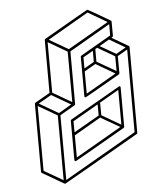

<svg xmlns="http://www.w3.org/2000/svg" viewBox="-58 -840 848 967"><g transform="rotate(-5 366.0 -356.5)"><path d="M295.4 -33.2Q289.6 -33.2 288.6 -39.6L288.1 -238.3Q288.1 -242.2 291.5 -244.1Q544.9 -390.1 546.4 -390.1Q552.7 -390.1 552.7 -383.3L553.2 -183.1Q552.2 -180.7 550.3 -179.2Q297.4 -33.2 295.4 -33.2ZM301.8 -178.7 430.2 -252.4 429.7 -308.6 301.3 -234.4ZM302.2 -51.3 533.7 -185.1 436.5 -241.2 301.8 -163.1ZM540 -196.3 539.6 -372.1 442.9 -316.4 443.4 -252.4ZM232.9 75.2H230.5V74.7H229.5L119.1 10.7Q116.2 8.8 116.2 4.9L115.2 -338.9Q115.2 -342.3 118.2 -344.2L193.4 -387.2L192.9 -654.8Q193.4 -658.2 196.3 -660.2Q417.5 -788.1 419.4 -788.1Q421.4 -788.1 478 -755.4L533.7 -722.7L534.2 -722.2Q534.2 -721.7 534.7 -721.7V-721.2H535.2L536.1 -718.8L536.6 -645Q536.1 -640.6 528.3 -636.7L612.8 -587.4V-586.9L613.8 -586.4L614.3 -585.4V-585H614.7V-584L615.2 -583L616.2 -148.9Q616.2 -145 613.3 -143.1Q234.9 75.2 232.9 75.2ZM545.9 -553.7 595.2 -582 515.1 -628.9 465.3 -600.1ZM379.9 -367.2 532.7 -455.6 436 -512.2 379.4 -479.5ZM379.4 -494.6 429.2 -523.4V-579.6L379.4 -550.8ZM539.6 -467.3 539.1 -542 452.1 -592.8 442.4 -586.9V-523.4ZM309.6 -598.1 516.1 -717.3 419.4 -773.9 212.9 -654.3ZM303.7 -331.1 302.7 -586.4 206.1 -642.6 207 -387.2ZM226.1 57.1 225.1 -270.5 128.4 -326.7 129.4 1ZM231.9 -281.7 296.9 -319.8 200.2 -376 134.8 -338.4ZM239.3 57.1 603 -152.8 602.1 -570.8 552.2 -542 552.7 -455.1Q552.2 -451.7 549.3 -449.7Q375 -349.1 373 -349.1Q368.2 -349.1 366.7 -354L366.2 -554.2Q366.2 -558.1 369.1 -560.1L522.9 -648.9V-706.1L316.4 -586.4L316.9 -318.8Q316.4 -315.4 313.5 -314L238.3 -270.5Z"/></g></svg>

Font: 3D Isometric
Style: Regular
Weight: 400
Designer: GGBotNet
Version: 1.10